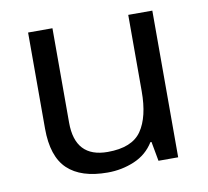

<svg xmlns="http://www.w3.org/2000/svg" viewBox="-66 -609 750 691"><g transform="rotate(-10 309.0 -263.0)"><path d="M533 -536V0H461L448 -71H444Q418 -29 372 -9.5Q326 10 274 10Q177 10 128 -36.5Q79 -83 79 -185V-536H168V-191Q168 -63 287 -63Q376 -63 410.5 -113Q445 -163 445 -257V-536Z"/></g></svg>

Font: Noto Sans Tifinagh APT
Style: Regular
Weight: 400
Designer: JamraPatel
Foundry: JamraPatel LLC
Version: Version 2.006; ttfautohint (v1.8.4.7-5d5b)